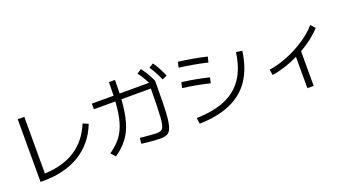

<svg xmlns="http://www.w3.org/2000/svg" viewBox="-57 -1443 3863 2125"><g transform="rotate(-20 1875.0 -380.0)"><path d="M156.2 -732.4H233.4V-65.4Q449.7 -73.7 595.5 -168.7Q741.2 -263.7 814.5 -443.4L877 -416Q796.4 -209.5 620.6 -101.8Q444.8 5.9 188.5 5.9H156.2Z M1348.6 -8.8 1355.5 -76.2Q1399.4 -70.8 1461.2 -66.2Q1522.9 -61.5 1556.6 -61.5Q1603.5 -61.5 1622.3 -90.1Q1641.1 -118.7 1648.2 -214.6Q1655.3 -310.5 1656.7 -547.9H1310.1Q1299.3 -393.6 1269.3 -289.3Q1239.3 -185.1 1183.8 -111.1Q1128.4 -37.1 1037.1 26.4L990.2 -26.4Q1075.2 -86.4 1125.5 -152.6Q1175.8 -218.8 1202.6 -312.3Q1229.5 -405.8 1238.8 -547.9H986.3V-614.3H1242.2Q1245.1 -687 1245.1 -773.4H1316.4Q1316.4 -688.5 1313.5 -614.3H1660.2Q1618.7 -695.3 1574.2 -753.9L1627 -788.1Q1657.2 -748.5 1681.9 -706.8Q1706.5 -665 1730.5 -614.3V-579.1Q1730.5 -305.2 1720 -188Q1709.5 -70.8 1678.5 -31Q1647.5 8.8 1575.2 8.8Q1535.6 8.8 1470.9 3.7Q1406.2 -1.5 1348.6 -8.8ZM1720.7 -769.5 1773.4 -800.8Q1801.3 -761.7 1824 -719.5Q1846.7 -677.2 1870.1 -623L1814.5 -597.7Q1791 -650.4 1768.8 -691.2Q1746.6 -731.9 1720.7 -769.5Z M2679.7 -604.5 2751 -594.7Q2724.1 -397 2637.5 -266.6Q2550.8 -136.2 2400.6 -69.6Q2250.5 -2.9 2032.2 2.9L2022.5 -67.4Q2224.6 -71.8 2361.8 -130.9Q2499 -189.9 2577.4 -307.1Q2655.8 -424.3 2679.7 -604.5ZM1983.4 -433.6 1998 -499Q2080.6 -488.3 2155 -474.6Q2229.5 -460.9 2314.5 -440.4L2299.8 -376Q2210 -397 2135.5 -410.6Q2061 -424.3 1983.4 -433.6ZM2024.4 -659.2 2039.1 -723.6Q2127 -712.9 2205.3 -699.2Q2283.7 -685.5 2370.1 -665L2354.5 -600.6Q2264.6 -621.1 2186.5 -635Q2108.4 -648.9 2024.4 -659.2Z M3554.7 -605.5 3600.6 -554.7Q3556.2 -504.4 3494.4 -456.3Q3432.6 -408.2 3360.4 -367.2V41H3286.1V-328.1Q3208.5 -290 3128.4 -264.2Q3048.3 -238.3 2974.6 -227.5L2963.9 -293.9Q3066.9 -308.6 3180.2 -354Q3293.5 -399.4 3392.6 -465.6Q3491.7 -531.7 3554.7 -605.5Z"/></g></svg>

Font: Pretendard JP
Style: Regular
Weight: 400
Designer: Base glyphs from Inter by Rasmus Andersson; Hangeul glyphs from Noto Sans CJK(Source Han Sans) by Jang Soo-young and Kan
Foundry: Kil Hyung-jin
Version: Version 1.309